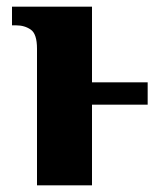

<svg xmlns="http://www.w3.org/2000/svg" viewBox="-20 -556 486 576"><path d="M91 0H256V-242H423V-309H256V-536H16V-480H28Q54 -480 72.5 -467Q91 -454 91 -410Z"/></svg>

Font: Noto Serif SemiCondensed Extra
Style: Regular
Weight: 800
Width: 4
Designer: Monotype Design Team
Foundry: Monotype Imaging Inc.
Version: Version 1.002